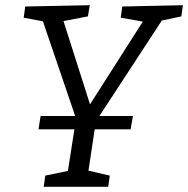

<svg xmlns="http://www.w3.org/2000/svg" viewBox="-20 -718 723 738"><path d="M148 0 154 -43 241 -61 266 -221H128L136 -272H269L145 -636L71 -650L77 -693L325 -698L318 -655L224 -637L326 -317L529 -635L444 -650L450 -693L683 -698L677 -655L602 -639L362 -272H491L482 -221H344L320 -62L402 -43L396 0Z"/></svg>

Font: Bitter
Style: Italic
Weight: 400
Italic angle: -9°
Designer: Sol Matas, and Bitter project Authors
Foundry: Sol Matas
Version: Version 2.001